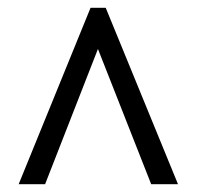

<svg xmlns="http://www.w3.org/2000/svg" viewBox="-20 -734 507 494"><path d="M28 -260H96L232 -608L369 -260H438L252 -714H213Z"/></svg>

Font: Noto Serif Devanagari Condensed
Style: Bold
Weight: 700
Width: 3
Designer: Universal Thirst, Indian Type Foundry and the Monotype Design Team
Foundry: Monotype Imaging Inc.
Version: Version 2.004